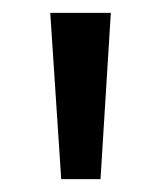

<svg xmlns="http://www.w3.org/2000/svg" viewBox="-20 -734 248 298"><path d="M152 -714H58L75 -456H136Z"/></svg>

Font: Noto Sans Lao Looped ExtraCondensed
Style: Regular
Weight: 400
Width: 2
Designer: Mark Frömberg, Ben Mitchell
Foundry: The Fontpad Ltd
Version: Version 1.003